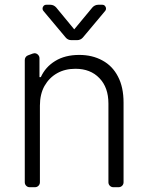

<svg xmlns="http://www.w3.org/2000/svg" viewBox="-20 -782 620 802"><path d="M83.5 -20.6V-531.2Q83.5 -538 87.2 -543.3Q90.9 -548.7 96.9 -550.8L116.8 -558.2Q121.8 -559.7 123.9 -559.7Q132.5 -559.7 138.7 -553.4Q144.9 -547.2 144.9 -538.7V-459.9H150.6Q169.7 -502.1 210.2 -527Q251.4 -552.6 311.1 -552.6Q365.8 -552.6 407.7 -529.5Q449.9 -506.7 472.7 -462.4Q496.1 -418.3 496.1 -353.3V-20.6Q496.1 -12.1 490.1 -6Q484 0 475.1 0H453.5Q445 0 438.9 -6Q432.9 -12.1 432.9 -20.6V-349.4Q432.9 -416.9 395.2 -455.6Q358 -494.7 295.1 -494.7Q251.4 -494.7 218.8 -476.2Q185.7 -457.7 165.8 -422.9Q146.7 -388.5 146.7 -340.9V-20.6Q146.7 -12.1 140.6 -6Q134.6 0 125.7 0H104Q95.5 0 89.5 -6Q83.5 -12.1 83.5 -20.6ZM173.3 -762.1H190.7Q197.4 -762.1 203.8 -759.1Q210.2 -756 214.8 -750.7L290.1 -659.4L365.8 -750.7Q370.4 -756 376.8 -759.1Q383.2 -762.1 389.9 -762.1H407.3Q414.1 -762.1 418.5 -757.3Q422.9 -752.5 422.9 -746.1Q422.9 -740.4 419.4 -736.5L326.3 -625.4Q321.7 -620 315.5 -617.2Q309.3 -614.3 302.2 -614.3H278.1Q263.5 -614.3 254.3 -625.4L161.2 -736.5Q157.7 -740.4 157.7 -746.4Q157.7 -752.5 162.1 -757.3Q166.5 -762.1 173.3 -762.1Z"/></svg>

Font: DeltaSans Light
Style: Regular
Weight: 300
Designer: Rasmus Andersson
Foundry: rsms
Version: Version 3.012